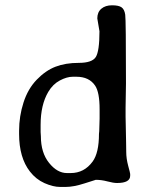

<svg xmlns="http://www.w3.org/2000/svg" viewBox="-20 -721 589 736"><path d="M135.7 -242.7V-214.8Q136.7 -204.1 136.7 -198.7Q136.7 -135.7 168 -96.7Q199.2 -57.6 236.8 -57.6H251Q302.7 -57.6 335 -101.6Q359.4 -134.8 359.4 -208L360.4 -218.3L361.8 -266.1V-302.2Q361.8 -367.2 344.7 -392.6Q321.8 -426.8 272.9 -426.8H258.8Q236.3 -426.8 209.5 -412.6Q182.6 -398.4 165 -368.7Q135.7 -318.8 135.7 -242.7ZM462.9 -400.9 461.4 -308.6V-273.9L463.4 -174.3Q463.9 -163.6 463.9 -138.4Q463.9 -113.3 471.4 -85.4Q479 -57.6 479 -54.2V-47.4Q479 -19.5 428.7 -19.5Q414.6 -19.5 391.8 -25.6Q369.1 -31.7 347.2 -31.7Q346.7 -31.7 304.4 -18.1Q262.2 -4.4 231.9 -4.4H210.4Q183.6 -4.4 150.6 -19Q117.7 -33.7 94.7 -63.5Q53.2 -116.7 53.2 -207.5V-219.7Q53.2 -275.4 70.1 -327.9Q86.9 -380.4 120.8 -415.5Q154.8 -450.7 192.9 -465.3Q231 -480 282 -480Q333 -480 347.2 -502.4Q361.3 -524.9 361.3 -601.1L353 -650.4Q353 -674.3 368.4 -687.5Q383.8 -700.7 409.4 -700.7Q435.1 -700.7 446 -692.9Q457 -685.1 460 -664.8Q462.9 -644.5 462.9 -400.9Z"/></svg>

Font: Averia Libre Light
Style: Regular
Weight: 300
Version: Version 1.002